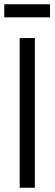

<svg xmlns="http://www.w3.org/2000/svg" viewBox="-20 -878 255 898"><path d="M143 -700V0H72V-700ZM214 -858V-797H0V-858Z"/></svg>

Font: Pathway Extreme Condensed Light
Style: Regular
Weight: 300
Width: 3
Version: Version 1.001;gftools[0.9.26]